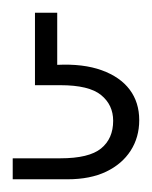

<svg xmlns="http://www.w3.org/2000/svg" viewBox="-20 -27 239 302"><path d="M0 255V222H75Q120 222 139 206.5Q158 191 158 163Q158 138 139 122.5Q120 107 75 107H35V-7H70V75Q111 73 140 83.5Q169 94 184 114Q199 134 199 162Q199 189 185.5 210Q172 231 147 243Q122 255 86 255Z"/></svg>

Font: DM Sans 20pt ExtraLight
Style: Regular
Weight: 250
Version: Version 4.004;gftools[0.9.30]